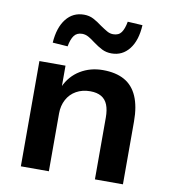

<svg xmlns="http://www.w3.org/2000/svg" viewBox="-83 -819 795 891"><g transform="rotate(10 314.0 -373.5)"><path d="M75 0V-496H198V-396H196Q220 -449 267 -477.5Q314 -506 373 -506Q434 -506 474.5 -483.5Q515 -461 535.5 -414Q556 -367 556 -296V0H424V-291Q424 -327 414.5 -351Q405 -375 384.5 -387Q364 -399 332 -399Q295 -399 266.5 -383Q238 -367 222.5 -338Q207 -309 207 -273V0ZM192 -586 121 -591Q126 -663 158 -703.5Q190 -744 242 -744Q267 -744 287 -733.5Q307 -723 328 -707Q347 -694 361 -686Q375 -678 390 -678Q416 -678 428.5 -695.5Q441 -713 447 -747L517 -743Q513 -670 481 -629.5Q449 -589 398 -589Q373 -589 353 -599Q333 -609 310 -626Q292 -640 278 -647.5Q264 -655 249 -655Q224 -655 211 -637.5Q198 -620 192 -586Z"/></g></svg>

Font: Nunito Sans 9pt
Style: Bold
Weight: 700
Version: Version 3.101;gftools[0.9.27]